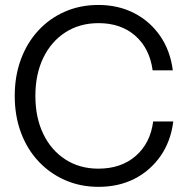

<svg xmlns="http://www.w3.org/2000/svg" viewBox="-20 -726 738 756"><path d="M583 -247.7C575.9 -191 553.1 -145.8 514.7 -112.2C476.3 -78.7 427.1 -61.9 367.1 -61.9C318.1 -61.9 274.8 -74 237.4 -98.2C200 -122.4 170.9 -155.9 150.3 -198.9C129.6 -241.8 119.3 -291.5 119.3 -348.4C119.3 -405.3 129.6 -455 150.3 -498C170.9 -540.9 200 -574.4 237.4 -598.6C274.8 -622.8 318.4 -634.9 368.1 -634.9C426.8 -634.9 475 -618.3 512.8 -585.1C550.5 -551.8 573.3 -506.4 581 -449H660.4C653.9 -500.7 637.3 -545.8 610.5 -584.6C583.7 -623.2 549.6 -653.3 507.9 -674.5C466.3 -695.9 419.4 -706.5 367.1 -706.5C319.4 -706.5 275.3 -697.6 235 -679.9C194.6 -662.1 159.8 -637.3 130.4 -605.3C101.1 -573.4 78.3 -535.6 62.2 -492.1C46.1 -448.5 38 -400.6 38 -348.3C38 -296.1 46.1 -248.2 62.2 -204.7C78.3 -161.1 101.2 -123.3 130.9 -91.4C160.6 -59.5 195.6 -34.6 235.9 -16.9C276.3 0.9 320.3 9.7 368.1 9.7C421 9.7 468.3 -0.9 509.9 -22.2C551.5 -43.6 585.7 -73.6 612.5 -112.2C639.3 -150.9 655.9 -196.1 662.3 -247.7Z"/></svg>

Font: Diatome
Style: Regular
Weight: 400
Designer: 15.100.17
Foundry: 15.100.17
Version: Version 1.008;Fontself Maker 3.5.8